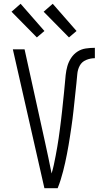

<svg xmlns="http://www.w3.org/2000/svg" viewBox="-20 -996 540 1016"><path d="M215 0 48 -735H110L218 -245Q227 -203 236 -161.5Q245 -120 253 -78Q260 -101 265 -124.5Q270 -148 274.5 -171.5Q279 -195 283 -218.5Q287 -242 290.5 -265.5Q294 -289 297 -313Q300 -337 303 -360.5Q306 -384 308.5 -408Q311 -432 313.5 -456Q316 -480 318.5 -503.5Q321 -527 323 -551Q325 -575 327.5 -599Q330 -623 336.5 -646Q343 -669 356.5 -689.5Q370 -710 390 -723Q410 -736 434 -739.5Q458 -743 482 -743V-688Q458 -688 435.5 -678.5Q413 -669 402 -648.5Q391 -628 389 -604Q387 -580 384.5 -556.5Q382 -533 379.5 -509.5Q377 -486 374.5 -462.5Q372 -439 369.5 -415.5Q367 -392 364 -368.5Q361 -345 357.5 -321.5Q354 -298 350.5 -275Q347 -252 343 -228.5Q339 -205 334.5 -182Q330 -159 325 -136Q320 -113 314 -90Q308 -67 301 -44.5Q294 -22 285 0ZM345 -798 211 -934 259 -976 385 -832ZM175 -798 41 -934 89 -976 215 -832Z"/></svg>

Font: Iosevka Custom Light
Style: Regular
Weight: 300
Monospace: yes
Designer: Belleve Invis
Foundry: Belleve Invis
Version: Version 27.3.5